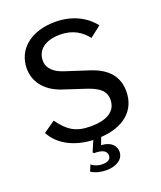

<svg xmlns="http://www.w3.org/2000/svg" viewBox="-171 -860 991 1179"><g transform="rotate(-20 324.5 -270.0)"><path d="M509 -583 581 -639C527 -709 439 -752 332 -752C175 -752 71 -668 71 -541C71 -461 119 -384 231 -347L383 -297C467 -267 489 -234 489 -188C489 -108 421 -74 320 -74C218 -74 172 -110 117 -185L41 -132C87 -45 184 4 305 10L275 80L281 87C339 87 363 103 363 132C363 156 345 169 308 169C277 169 255 159 237 145L220 186C249 204 282 212 320 212C381 212 432 183 432 132C432 98 409 60 339 56L357 9C507 0 598 -78 598 -202C598 -293 550 -362 429 -400L281 -448C195 -476 180 -522 180 -553C180 -624 237 -668 333 -668C421 -668 472 -629 509 -583Z"/></g></svg>

Font: Bisquit Text
Style: Regular
Weight: 400
Version: Version 1.004;Glyphs 3.2.3 (3260)